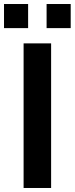

<svg xmlns="http://www.w3.org/2000/svg" viewBox="-38 -936 372 956"><path d="M194 -796V-916H314V-796ZM-18 -796V-916H102V-796ZM79.5 0V-720H216.5V0Z"/></svg>

Font: Vela Sans ExtBd
Style: Regular
Weight: 800
Designer: Principal design: Mikhail Sharanda - project Manrope.
Design modification: Ravid Balaliev
Foundry: Mikhail Sharanda
Version: Version 1.001